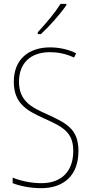

<svg xmlns="http://www.w3.org/2000/svg" viewBox="-20 -971 475 1001"><path d="M326 -944V-951H296C264 -901 222 -852 177 -803V-793H193C236 -832 293 -896 326 -944ZM389 -184C389 -299 326 -329 224 -376C145 -411 79 -444 79 -545C79 -644 142 -699 240 -699C275 -699 320 -693 366 -671L377 -693C341 -712 291 -724 241 -724C131 -724 52 -663 52 -545C52 -429 123 -393 211 -353C310 -309 362 -280 362 -184C362 -77 300 -16 196 -16C142 -16 87 -28 46 -45V-16C88 0 141 10 195 10C313 10 389 -57 389 -184Z"/></svg>

Font: Noto Sans Armenian Condensed Thin
Style: Regular
Weight: 100
Width: 3
Designer: Monotype Design Team
Foundry: Monotype Imaging Inc.
Version: Version 2.008